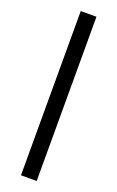

<svg xmlns="http://www.w3.org/2000/svg" viewBox="-161 -872 557 913"><g transform="rotate(20 118.0 -415.5)"><path d="M78.5 0V-831H158V0Z"/></g></svg>

Font: Merriweather 24pt Light
Style: Regular
Weight: 300
Designer: Eben Sorkin
Foundry: Eben Sorkin
Version: Version 2.100